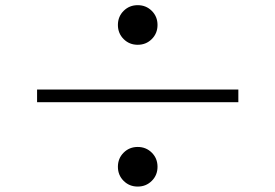

<svg xmlns="http://www.w3.org/2000/svg" viewBox="-20 -730 1040 725"><path d="M425.2 -635.7Q425.2 -667.4 446.8 -688.9Q468.4 -710.5 500 -710.5Q531.6 -710.5 553.2 -688.9Q574.8 -667.4 574.8 -635.7Q574.8 -604.1 553.2 -582.5Q531.6 -560.9 500 -560.9Q468.4 -560.9 446.8 -582.5Q425.2 -604.1 425.2 -635.7ZM880 -344.1H120V-391.9H880ZM425.2 -100.3Q425.2 -131.9 446.8 -153.5Q468.4 -175.1 500 -175.1Q531.6 -175.1 553.2 -153.5Q574.8 -131.9 574.8 -100.3Q574.8 -68.6 553.2 -47.1Q531.6 -25.5 500 -25.5Q468.4 -25.5 446.8 -47.1Q425.2 -68.6 425.2 -100.3Z"/></svg>

Font: Noto Serif HK ExtraLight
Style: Regular
Weight: 200
Designer: Ryoko NISHIZUKA 西塚涼子 (kana & ideographs); Frank Grießhammer (Latin, Greek & Cyrillic); Wenlong ZHANG 张文龙 (bopomofo); San
Foundry: Adobe
Version: Version 2.002-H1;hotconv 1.1.0;makeotfexe 2.6.0